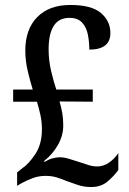

<svg xmlns="http://www.w3.org/2000/svg" viewBox="-20 -744 520 774"><path d="M348 10Q319 10 295 2Q271 -6 249 -14Q228 -23 208 -29Q188 -35 164 -35Q137 -35 113.5 -26.5Q90 -18 66 -5L49 5V-49L69 -65Q96 -83 122.5 -123Q149 -163 149 -223Q149 -252 143 -280Q137 -308 129 -334H33V-383H112Q102 -415 92 -457Q82 -499 82 -540Q82 -626 130 -675Q178 -724 264 -724Q349 -724 387 -691.5Q425 -659 425 -611Q425 -544 340 -544Q340 -576 334 -605.5Q328 -635 310.5 -653.5Q293 -672 260 -672Q217 -672 196.5 -639.5Q176 -607 176 -545Q176 -500 186.5 -456Q197 -412 207 -383H354V-334L220 -335Q227 -311 231 -288.5Q235 -266 235 -238Q235 -198 214 -160.5Q193 -123 158 -95L159 -91Q175 -101 191 -105.5Q207 -110 221 -110Q238 -110 259 -103.5Q280 -97 299 -91Q317 -85 335.5 -79Q354 -73 372 -73Q397 -73 419.5 -88.5Q442 -104 457 -127V-59Q442 -37 415 -13.5Q388 10 348 10Z"/></svg>

Font: Noto Serif Tamil Condensed Medium
Style: Italic
Weight: 500
Width: 3
Italic angle: -12°
Designer: Indian Type Foundry, Tom Grace, and the Monotype Design Team
Foundry: Monotype Imaging Inc.
Version: Version 2.003; ttfautohint (v1.8.4.7-5d5b)